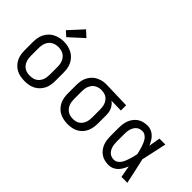

<svg xmlns="http://www.w3.org/2000/svg" viewBox="-43 -1328 1886 1886"><g transform="rotate(45 900.0 -385.5)"><path d="M300 8Q271 8 242.5 3Q214 -2 188 -15.5Q162 -29 141.5 -50.5Q121 -72 108.5 -98Q96 -124 91.5 -152.5Q87 -181 87 -210V-320Q87 -349 91.5 -377.5Q96 -406 109 -432.5Q122 -459 142 -480Q162 -501 188 -514.5Q214 -528 242.5 -534.5Q271 -541 300 -541Q329 -541 357.5 -534.5Q386 -528 412 -514.5Q438 -501 458 -480Q478 -459 491 -432.5Q504 -406 508.5 -377.5Q513 -349 513 -320V-210Q513 -181 508.5 -152.5Q504 -124 491.5 -98Q479 -72 458.5 -50.5Q438 -29 412 -15.5Q386 -2 357.5 3Q329 8 300 8ZM300 -66Q318 -66 336.5 -69.5Q355 -73 371 -82.5Q387 -92 399 -106.5Q411 -121 418 -138Q425 -155 428 -173.5Q431 -192 431 -210V-320Q431 -339 428 -357.5Q425 -376 417.5 -393Q410 -410 398 -424.5Q386 -439 370 -448Q354 -457 335.5 -461Q317 -465 298 -465Q280 -465 262 -460.5Q244 -456 228 -446.5Q212 -437 200.5 -423Q189 -409 182 -392Q175 -375 172 -356.5Q169 -338 169 -320V-210Q169 -192 172 -173.5Q175 -155 182 -138Q189 -121 201 -106.5Q213 -92 229 -82.5Q245 -73 263.5 -69.5Q282 -66 300 -66ZM285 -587 234 -633 368 -779 432 -721Z M899 8Q870 8 841.5 2.5Q813 -3 787.5 -16Q762 -29 741.5 -50.5Q721 -72 708.5 -98Q696 -124 691.5 -152.5Q687 -181 687 -210V-320Q687 -348 691 -375.5Q695 -403 706.5 -428Q718 -453 736.5 -474.5Q755 -496 779 -509.5Q803 -523 830 -530.5Q857 -538 885 -538Q889 -538 892.5 -538Q896 -538 900 -538L1174 -530V-457L1041 -460Q1057 -449 1069.5 -433Q1082 -417 1090.5 -398.5Q1099 -380 1102 -360Q1105 -340 1105 -320V-210Q1105 -182 1100.5 -153.5Q1096 -125 1084.5 -99Q1073 -73 1053.5 -51.5Q1034 -30 1009 -16.5Q984 -3 956 2.5Q928 8 899 8ZM899 -65Q917 -65 935 -69Q953 -73 968 -83Q983 -93 994 -107.5Q1005 -122 1011.5 -139Q1018 -156 1020.5 -174Q1023 -192 1023 -210V-320Q1023 -337 1020.5 -354Q1018 -371 1012.5 -387Q1007 -403 997 -417.5Q987 -432 973.5 -442.5Q960 -453 943.5 -458Q927 -463 910 -464L900 -465Q898 -465 895.5 -465Q893 -465 891 -465Q874 -465 856.5 -459.5Q839 -454 824 -444.5Q809 -435 798.5 -420.5Q788 -406 781 -389.5Q774 -373 771.5 -355.5Q769 -338 769 -320V-210Q769 -192 772 -173.5Q775 -155 782 -138Q789 -121 801 -106.5Q813 -92 828.5 -82.5Q844 -73 862.5 -69Q881 -65 899 -65Z M1467 8Q1440 8 1413 2Q1386 -4 1363 -19Q1340 -34 1323 -56Q1306 -78 1296 -103Q1286 -128 1282.5 -155.5Q1279 -183 1279 -210V-320Q1279 -347 1282.5 -374.5Q1286 -402 1296 -427Q1306 -452 1323 -474Q1340 -496 1363 -511Q1386 -526 1413 -532Q1440 -538 1467 -538Q1493 -538 1517.5 -527.5Q1542 -517 1560.5 -499Q1579 -481 1592.5 -458Q1606 -435 1616 -411Q1616 -412 1616.5 -412Q1617 -412 1617 -412V-414Q1622 -443 1627 -472Q1632 -501 1637 -530H1719Q1705 -465 1691 -399Q1677 -333 1662 -268Q1678 -201 1692 -134Q1706 -67 1721 0H1639Q1633 -31 1628 -62Q1623 -93 1617 -124Q1607 -99 1594 -75.5Q1581 -52 1562.5 -33Q1544 -14 1519 -3Q1494 8 1467 8ZM1467 -66Q1488 -66 1506.5 -78.5Q1525 -91 1536.5 -108.5Q1548 -126 1556 -146Q1564 -166 1570.5 -186Q1577 -206 1582 -227Q1587 -248 1591 -268Q1587 -289 1581.5 -309Q1576 -329 1570 -348.5Q1564 -368 1555.5 -387.5Q1547 -407 1535.5 -424Q1524 -441 1506 -452.5Q1488 -464 1467 -464Q1450 -464 1433.5 -459Q1417 -454 1404.5 -443Q1392 -432 1383.5 -417.5Q1375 -403 1370 -387Q1365 -371 1363 -354Q1361 -337 1361 -320V-210Q1361 -193 1363 -176Q1365 -159 1370 -143Q1375 -127 1383.5 -112.5Q1392 -98 1404.5 -87Q1417 -76 1433.5 -71Q1450 -66 1467 -66Z"/></g></svg>

Font: Iosevka Curly Slab Extended
Style: Regular
Weight: 400
Width: 7
Monospace: yes
Designer: Belleve Invis
Foundry: Belleve Invis
Version: Version 11.1.0; ttfautohint (v1.8.3)